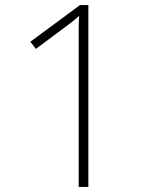

<svg xmlns="http://www.w3.org/2000/svg" viewBox="-20 -734 610 754"><path d="M327 0H289V-550Q289 -593 289 -621.5Q289 -650 291 -672Q278 -660 266 -650.5Q254 -641 235 -627L121 -542L99 -570L294 -714H327Z"/></svg>

Font: Noto Sans Lao UI ExtLt
Style: Regular
Weight: 200
Designer: Monotype Design Team
Foundry: Monotype Imaging Inc.
Version: Version 2.000; ttfautohint (v1.8.4.7-5d5b)